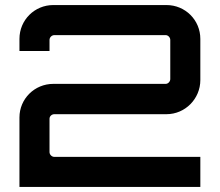

<svg xmlns="http://www.w3.org/2000/svg" viewBox="-20 -740 870 760"><path d="M773 0V-119H195C185 -119 176 -128 176 -138V-270C176 -280 185 -288 195 -288H639C713 -288 773 -349 773 -423V-586C773 -661 713 -720 639 -720H191C117 -720 57 -661 57 -586V-538H176V-582C176 -592 185 -601 195 -601H636C645 -601 654 -592 654 -582V-427C654 -417 645 -408 636 -408H191C117 -408 57 -349 57 -275V0Z"/></svg>

Font: Orbitron SemiBold
Style: Regular
Weight: 600
Designer: Matt McInerney
Foundry: The League of Moveable Type
Version: Version 2.001